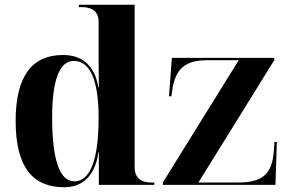

<svg xmlns="http://www.w3.org/2000/svg" viewBox="-20 -780 1218 810"><path d="M251 10C326 10 381 -36 395 -137H397V0H631V-10H619C590 -10 548 -18 548 -75V-760H313V-750H325C353 -750 396 -742 396 -689V-589C396 -556 396 -491 397 -411H395C380 -504 326 -548 246 -548C118 -548 46 -463 46 -270C46 -76 117 10 251 10ZM667 0H1142L1148 -181H1138L1135 -141C1128 -47 1088 -10 985 -10H817L1137 -526V-536H705L693 -374H703L706 -396C719 -490 761 -526 855 -526H987L667 -10ZM293 -15C232 -15 200 -106 200 -284C200 -442 231 -523 291 -523C360 -523 396 -442 396 -284C396 -106 361 -15 293 -15Z"/></svg>

Font: Noto Serif Display
Style: Bold
Weight: 700
Designer: Monotype Design Team
Foundry: Monotype Imaging Inc.
Version: Version 2.009